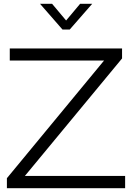

<svg xmlns="http://www.w3.org/2000/svg" viewBox="-20 -982 689 1002"><path d="M16 0V-52L523 -666H31V-729H617V-677L110 -64H633V0ZM306 -828 189 -962H252L325 -875L398 -962H461L344 -828Z"/></svg>

Font: BDO Grotesk Light
Style: Regular
Weight: 300
Designer: Deni Anggara
Foundry: Lokal Container
Version: Version 2.000